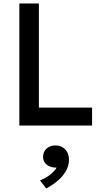

<svg xmlns="http://www.w3.org/2000/svg" viewBox="-20 -720 584 1101"><path d="M91 0V-700H203V-103H508V0ZM245 361 209.5 314.5Q242.5 301.5 268.2 281.2Q294 261 304.5 241Q302 241 299.5 241Q281.5 241 264.8 234.2Q248 227.5 237.5 213.2Q227 199 227 180Q227 150.5 246.8 132.2Q266.5 114 298 114Q332.5 114 354 136.5Q375.5 159 375.5 196.5Q375.5 226 361 255Q346.5 284 317.2 310.8Q288 337.5 245 361Z"/></svg>

Font: Geologica EX
Style: Regular
Weight: 400
Designer: Sindre Bremnes, Frode Helland
Foundry: Monokrom Skriftforlag AS
Version: Version 1.010;gftools[0.9.28]